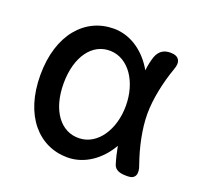

<svg xmlns="http://www.w3.org/2000/svg" viewBox="-97 -607 740 722"><g transform="rotate(20 273.0 -246.5)"><path d="M242 11C310 11 370 -32 406 -95C410 -73 416 -47 423 -25C429 -8 445 0 473 0H481C510 0 519 -22 506 -55C484 -117 469 -187 469 -246C469 -305 484 -376 506 -438C519 -471 507 -492 473 -492C445 -492 428 -480 418 -454C412 -436 408 -416 406 -397C371 -459 312 -504 242 -504C128 -504 41 -409 41 -246C41 -83 128 11 242 11ZM134 -246C134 -354 186 -424 260 -421C332 -418 383 -342 383 -246C383 -151 332 -74 260 -72C186 -69 134 -138 134 -246Z"/></g></svg>

Font: 寒蝉半圆体
Style: Regular
Weight: 400
Designer: Yoshimichi Ohira & Warren
Foundry: ChillType
Version: Version 1.800;Glyphs 3.1.1 (3135)